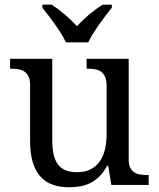

<svg xmlns="http://www.w3.org/2000/svg" viewBox="-20 -786 675 816"><path d="M526.9 -108.9Q526.9 -86.9 533.4 -73.5Q540 -60.1 551.3 -53.2Q562.5 -46.4 577.4 -44.2Q592.3 -42 608.9 -42H611.8V0H453.1L439.9 -81.1H435.1Q419.9 -52.7 401.6 -35.2Q383.3 -17.6 362.8 -7.6Q342.3 2.4 319.8 6.1Q297.4 9.8 272.9 9.8Q233.4 9.8 202.6 -1.5Q171.9 -12.7 150.9 -36.6Q129.9 -60.5 118.9 -97.7Q107.9 -134.8 107.9 -186V-425.8Q107.9 -447.8 101.3 -461.2Q94.7 -474.6 83.5 -481.9Q72.3 -489.3 57.4 -491.7Q42.5 -494.1 25.9 -494.1H22.9V-536.1H202.1V-190.9Q202.1 -158.2 207.3 -132.8Q212.4 -107.4 224.4 -89.8Q236.3 -72.3 256.6 -63.2Q276.9 -54.2 307.1 -54.2Q340.3 -54.2 364 -65.9Q387.7 -77.6 403.1 -98.9Q418.5 -120.1 425.8 -149.9Q433.1 -179.7 433.1 -215.8V-421.9Q433.1 -445.3 426.5 -459.7Q419.9 -474.1 408.9 -481.7Q397.9 -489.3 383.1 -491.7Q368.2 -494.1 351.1 -494.1H348.1V-536.1H526.9ZM160.2 -766.1H199.2Q213.4 -757.3 227.8 -746.6Q242.2 -735.8 256.1 -723.9Q270 -711.9 283 -699.5Q295.9 -687 307.1 -674.8Q318.4 -687 331.3 -699.5Q344.2 -711.9 358.4 -723.9Q372.6 -735.8 387.2 -746.6Q401.9 -757.3 416 -766.1H455.1V-752.9Q443.4 -738.8 429.2 -720.2Q415 -701.7 401.1 -681.9Q387.2 -662.1 375 -642.6Q362.8 -623 355 -606H260.3Q252.4 -623 240.2 -642.6Q228 -662.1 214.1 -681.9Q200.2 -701.7 186 -720.2Q171.9 -738.8 160.2 -752.9Z"/></svg>

Font: Noto Serif
Style: Regular
Weight: 400
Designer: Monotype Design team
Foundry: Monotype Imaging Inc.
Version: Version 1.02